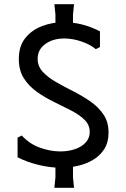

<svg xmlns="http://www.w3.org/2000/svg" viewBox="-20 -810 601 918"><path d="M271 -8Q220 -8 164.5 -21.5Q109 -35 64 -58V-152L84 -162Q122 -121 172 -103.5Q222 -86 268 -86Q307 -86 339 -97Q371 -108 390 -129Q409 -150 409 -179Q409 -213 384.5 -237Q360 -261 321.5 -281Q283 -301 239.5 -322Q196 -343 157.5 -370Q119 -397 94.5 -435Q70 -473 70 -528Q70 -589 100.5 -627.5Q131 -666 180.5 -685Q230 -704 285 -704Q326 -704 370 -693.5Q414 -683 458 -660V-585L438 -575Q412 -597 370 -611.5Q328 -626 287 -626Q233 -626 196.5 -599.5Q160 -573 160 -529Q160 -493 184.5 -466.5Q209 -440 247.5 -418Q286 -396 329.5 -374Q373 -352 411.5 -325.5Q450 -299 474.5 -263Q499 -227 499 -176Q499 -130 479 -98Q459 -66 425.5 -46Q392 -26 351.5 -17Q311 -8 271 -8ZM240 88 245 38V-71H329V38L334 88ZM245 -648V-741L240 -790H334L329 -740V-648Z"/></svg>

Font: AR One Sans
Style: Regular
Weight: 400
Designer: Niteesh Yadav
Foundry: Niteesh Yadav
Version: Version 1.001;gftools[0.9.33]